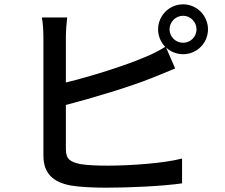

<svg xmlns="http://www.w3.org/2000/svg" viewBox="-20 -839 1040 889"><path d="M765 -703C765 -737 793 -766 828 -766C862 -766 890 -737 890 -703C890 -669 862 -641 828 -641C793 -641 765 -669 765 -703ZM291 -758H174C179 -731 181 -690 181 -666C181 -609 181 -223 181 -119C181 -35 227 5 308 20C350 27 410 30 472 30C582 30 732 23 823 10V-105C740 -83 583 -72 478 -72C430 -72 383 -74 353 -79C306 -89 285 -101 285 -149V-353C411 -386 579 -436 686 -479C718 -491 758 -509 791 -522L749 -619C769 -600 797 -588 828 -588C891 -588 943 -639 943 -703C943 -767 891 -819 828 -819C764 -819 712 -767 712 -703C712 -671 725 -643 745 -622C713 -602 682 -587 650 -574C553 -533 403 -486 285 -457V-666C285 -695 288 -731 291 -758Z"/></svg>

Font: Noto Sans CJK SC Medium
Style: Regular
Weight: 500
Designer: Ryoko NISHIZUKA 西塚涼子 (kana, bopomofo & ideographs); Paul D. Hunt (Latin, Greek & Cyrillic); Sandoll Communications 산돌커뮤니
Foundry: Adobe
Version: Version 2.004;hotconv 1.0.118;makeotfexe 2.5.65603